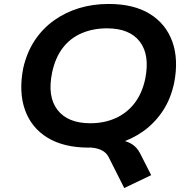

<svg xmlns="http://www.w3.org/2000/svg" viewBox="-20 -735 963 969"><path d="M607 214 529 59Q517 34 489.5 21.5Q462 9 420 9L532 -31Q572 -32 601 -25.5Q630 -19 651 -4Q672 11 686 37L743 149ZM428 10Q302 10 220 -40Q138 -90 106 -180.5Q74 -271 97 -390Q115 -470 155 -530.5Q195 -591 252.5 -632Q310 -673 379.5 -694Q449 -715 528 -715Q655 -715 736 -665Q817 -615 849.5 -525.5Q882 -436 859 -317Q842 -236 801.5 -175Q761 -114 703.5 -73Q646 -32 576 -11Q506 10 428 10ZM436 -113Q506 -113 563 -138.5Q620 -164 658.5 -213.5Q697 -263 713 -337Q737 -458 685.5 -525Q634 -592 520 -592Q450 -592 392.5 -567.5Q335 -543 297 -493.5Q259 -444 243 -369Q218 -248 270 -180.5Q322 -113 436 -113Z"/></svg>

Font: Nunito Sans 7pt SemiExpanded
Style: Bold Italic
Weight: 700
Width: 6
Italic angle: -9°
Designer: Vernon Adams
Foundry: Vernon Adams
Version: Version 3.101;gftools[0.9.27]